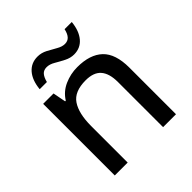

<svg xmlns="http://www.w3.org/2000/svg" viewBox="-198 -879 1020 1020"><g transform="rotate(-45 312.0 -369.0)"><path d="M350 -548Q445 -548 494.5 -501Q544 -454 544 -350V0H447V-339Q447 -403 419.5 -435Q392 -467 332 -467Q247 -467 214 -417.5Q181 -368 181 -275V0H84V-538H162L176 -465H181Q207 -507 253 -527.5Q299 -548 350 -548ZM126 -606Q132 -668 162 -702.5Q192 -737 240 -737Q269 -737 295.5 -723Q322 -709 346 -695Q370 -681 391 -681Q413 -681 426 -695.5Q439 -710 445 -738H499Q493 -677 463.5 -642Q434 -607 386 -607Q359 -607 332.5 -620.5Q306 -634 281.5 -648.5Q257 -663 235 -663Q212 -663 199.5 -648.5Q187 -634 180 -606Z"/></g></svg>

Font: Noto Sans Sundanese Medium
Style: Regular
Weight: 500
Version: Version 2.003